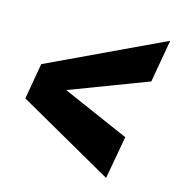

<svg xmlns="http://www.w3.org/2000/svg" viewBox="-81 -561 588 635"><g transform="rotate(15 213.0 -243.5)"><path d="M338 3.5 364.5 -143 135.5 -243 400 -343.5 425.5 -489.5 33.5 -304.5 12 -181.5Z"/></g></svg>

Font: Anybody
Style: Bold Italic
Weight: 700
Italic angle: -10°
Designer: Tyler Finck
Foundry: Etcetera Type Company
Version: Version 1.113;gftools[0.9.25]